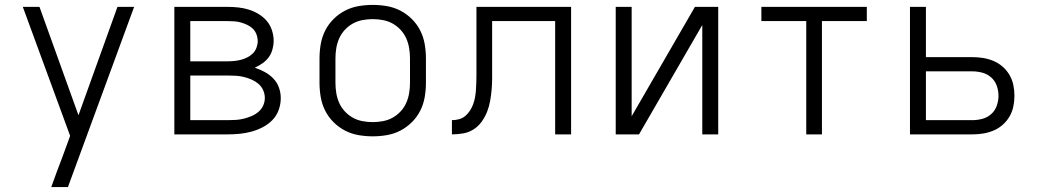

<svg xmlns="http://www.w3.org/2000/svg" viewBox="-20 -548 4240 783"><path d="M189 215Q200 184 211.5 153Q223 122 235 91L266 6L73 -520H141L300 -78L459 -520H527L257 215Z M691 0V-520H909Q931 -520 953 -517.5Q975 -515 995.5 -508.5Q1016 -502 1035 -490.5Q1054 -479 1068 -462.5Q1082 -446 1089 -424.5Q1096 -403 1096 -382Q1096 -364 1091 -346Q1086 -328 1075.5 -314Q1065 -300 1050 -289.5Q1035 -279 1019 -272Q1040 -265 1059.5 -254.5Q1079 -244 1094.5 -228Q1110 -212 1117.5 -191Q1125 -170 1125 -148Q1125 -123 1116.5 -99.5Q1108 -76 1091 -58.5Q1074 -41 1052 -29.5Q1030 -18 1006.5 -11.5Q983 -5 958.5 -2.5Q934 0 909 0ZM756 -298H909Q923 -298 937 -299.5Q951 -301 964 -304.5Q977 -308 989.5 -314.5Q1002 -321 1011.5 -330.5Q1021 -340 1026 -353.5Q1031 -367 1031 -380Q1031 -394 1026 -407.5Q1021 -421 1011.5 -430.5Q1002 -440 989.5 -446Q977 -452 963.5 -456Q950 -460 936.5 -461Q923 -462 909 -462H756ZM756 -58H909Q926 -58 942 -59Q958 -60 974 -64Q990 -68 1005.5 -74.5Q1021 -81 1033.5 -91.5Q1046 -102 1053 -117Q1060 -132 1060 -149Q1060 -165 1053 -180.5Q1046 -196 1033.5 -206.5Q1021 -217 1006 -223.5Q991 -230 975 -234Q959 -238 942.5 -239Q926 -240 909 -240H756Z M1500 8Q1471 8 1442 3Q1413 -2 1387 -15.5Q1361 -29 1340 -50Q1319 -71 1306 -97Q1293 -123 1288 -152Q1283 -181 1283 -210V-310Q1283 -339 1288 -368Q1293 -397 1306 -423Q1319 -449 1340 -470Q1361 -491 1387 -504.5Q1413 -518 1442 -523Q1471 -528 1500 -528Q1529 -528 1558 -523Q1587 -518 1613 -504.5Q1639 -491 1660 -470Q1681 -449 1694 -423Q1707 -397 1712 -368Q1717 -339 1717 -310V-210Q1717 -181 1712 -152Q1707 -123 1694 -97Q1681 -71 1660 -50Q1639 -29 1613 -15.5Q1587 -2 1558 3Q1529 8 1500 8ZM1500 -50Q1521 -50 1542 -54Q1563 -58 1581 -68Q1599 -78 1613.5 -93.5Q1628 -109 1636.5 -128Q1645 -147 1648.5 -168Q1652 -189 1652 -210V-310Q1652 -331 1648.5 -352Q1645 -373 1636.5 -392Q1628 -411 1613.5 -426.5Q1599 -442 1581 -452Q1563 -462 1542 -466Q1521 -470 1500 -470Q1479 -470 1458 -466Q1437 -462 1419 -452Q1401 -442 1386.5 -426.5Q1372 -411 1363.5 -392Q1355 -373 1351.5 -352Q1348 -331 1348 -310V-210Q1348 -189 1351.5 -168Q1355 -147 1363.5 -128Q1372 -109 1386.5 -93.5Q1401 -78 1419 -68Q1437 -58 1458 -54Q1479 -50 1500 -50Z M1823 0V-58Q1838 -58 1852.5 -62Q1867 -66 1878 -75.5Q1889 -85 1897 -97.5Q1905 -110 1910 -124Q1915 -138 1917.5 -152.5Q1920 -167 1921 -182Q1922 -197 1922.5 -212Q1923 -227 1923 -241V-520H2309V0H2244V-462H1987V-275Q1987 -252 1987 -229Q1987 -206 1985 -183Q1983 -160 1979 -137Q1975 -114 1966.5 -92.5Q1958 -71 1944.5 -52Q1931 -33 1911.5 -20.5Q1892 -8 1869 -4Q1846 0 1823 0Z M2491 0V-520H2556V-74L2814 -520H2909V0H2844V-446L2586 0Z M3268 0V-462H3085V-520H3515V-462H3332V0Z M3691 0V-520H3756V-315H3946Q3968 -315 3989.5 -311.5Q4011 -308 4031.5 -299.5Q4052 -291 4069 -276Q4086 -261 4097 -242Q4108 -223 4112.5 -201.5Q4117 -180 4117 -157Q4117 -135 4112.5 -113.5Q4108 -92 4097 -73Q4086 -54 4069 -39Q4052 -24 4031.5 -15.5Q4011 -7 3989.5 -3.5Q3968 0 3946 0ZM3756 -58H3946Q3966 -58 3986.5 -63.5Q4007 -69 4022.5 -83Q4038 -97 4045 -117Q4052 -137 4052 -157Q4052 -178 4045 -198Q4038 -218 4022.5 -232Q4007 -246 3986.5 -251.5Q3966 -257 3946 -257H3756Z"/></svg>

Font: Iosevka Aile Light
Style: Regular
Weight: 300
Designer: Belleve Invis
Foundry: Belleve Invis
Version: Version 27.3.5; ttfautohint (v1.8.4)